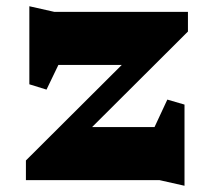

<svg xmlns="http://www.w3.org/2000/svg" viewBox="-20 -577 685 615"><path d="M475 -170 516 -258 571 -242V18L491 0H63V-63L370 -369H167L129 -290L74 -307V-557L154 -539H582V-476L275 -170Z"/></svg>

Font: Inknut Antiqua
Style: Bold
Weight: 700
Designer: Claus Eggers Sørensen
Foundry: Claus Eggers Sørensen
Version: Version 1.003; ttfautohint (v1.8.2) -l 8 -r 50 -G 200 -x 14 